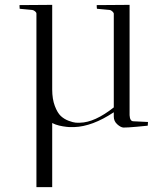

<svg xmlns="http://www.w3.org/2000/svg" viewBox="-20 -520 689 790"><path d="M194.8 250H129.9V-250H194.8ZM448.2 -40V-58.1Q359.9 0.5 285.2 2.9Q274.9 3.4 265.1 2.9Q255.4 2.4 238.8 -0.2Q222.2 -2.9 208.5 -7.8Q194.8 -12.7 179.7 -22.7Q164.6 -32.7 154.1 -46.6Q143.6 -60.5 136.7 -82.5Q129.9 -104.5 129.9 -131.8V-463.9Q129.9 -468.8 124.3 -473.4Q118.7 -478 112.8 -479L61 -483.9Q61 -486.8 60.5 -491.7Q60.1 -496.6 60.1 -499L194.8 -500V-151.9Q194.8 -112.3 205.6 -84Q216.3 -55.7 230.2 -42.7Q244.1 -29.8 262.7 -22.9Q281.2 -16.1 291 -15.4Q300.8 -14.6 309.1 -15.1Q369.6 -16.1 448.2 -78.1V-464.8Q446.8 -469.2 441.4 -473.9Q436 -478.5 431.2 -479L378.9 -483.9Q377.9 -489.7 377.9 -499L513.2 -500V-45.9Q514.6 -21 528.8 -21L588.9 -18.1L587.9 -2.9Q580.6 -2 542.7 1.5Q504.9 4.9 487.8 4.9Q476.1 3.9 462.2 -8.8Q448.2 -21.5 448.2 -40Z"/></svg>

Font: Antic Didone
Style: Regular
Weight: 400
Designer: Santiago Orozco
Foundry: Santiago Orozco
Version: Version 2.000